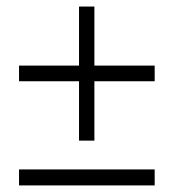

<svg xmlns="http://www.w3.org/2000/svg" viewBox="-20 -604 529 586"><path d="M268.1 -403.8H452.1V-356H268.1V-174.8H221.2V-356H38.1V-403.8H221.2V-584H268.1ZM38.1 -38.1V-86.9H452.1V-38.1Z"/></svg>

Font: Montserrat arm Light
Style: Regular
Weight: 300
Designer: Julieta Ulanovsky
Foundry: Julieta Ulanovsky
Version: Version 6.000;PS 006.000;hotconv 1.0.88;makeotf.lib2.5.64775